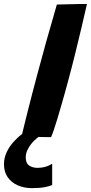

<svg xmlns="http://www.w3.org/2000/svg" viewBox="-119 -681 458 966"><path d="M143.5 143V250Q130 256 105.2 260.8Q80.5 265.5 41.5 265.5Q3 265.5 -29 251.8Q-61 238 -80 211Q-99 184 -99 145Q-99 114 -85.8 85.5Q-72.5 57 -52 34Q-31.5 11 -10.2 -4.8Q11 -20.5 26.5 -26L85.5 1.5Q70 9.5 52.2 27.2Q34.5 45 22.5 66.8Q10.5 88.5 10.5 111Q10.5 140.5 28 152Q45.5 163.5 69 163.5Q89.5 163.5 107.5 158.8Q125.5 154 143.5 143ZM138 9Q118.5 9 92 8.5Q65.5 8 38.2 6.5Q11 5 -10 2.5Q-4 -22 4.5 -57Q13 -92 23.5 -133.2Q34 -174.5 45 -217Q56 -259.5 66.5 -298.5Q87.5 -378.5 113 -469.5Q138.5 -560.5 167 -658Q175.5 -658.5 194.2 -658.8Q213 -659 236.2 -659.8Q259.5 -660.5 281.5 -660.8Q303.5 -661 318.5 -661Q306.5 -607.5 291 -542.2Q275.5 -477 258.8 -409Q242 -341 225 -278.5Q217 -247.5 207.5 -214Q198 -180.5 188.5 -147.5Q179 -114.5 170 -84.5Q161 -54.5 152.8 -30.2Q144.5 -6 138 9Z"/></svg>

Font: Grandstander Thin
Style: Bold Italic
Weight: 700
Italic angle: -15°
Version: Version 1.200